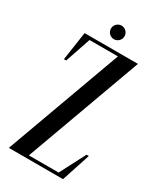

<svg xmlns="http://www.w3.org/2000/svg" viewBox="-207 -903 827 979"><g transform="rotate(30 207.0 -414.0)"><path d="M206.5 -747.5C228.5 -747.5 246.5 -765.5 246.5 -787.5C246.5 -809.5 228.5 -827.5 206.5 -827.5C185 -827.5 166.5 -809.5 166.5 -787.5C166.5 -765.5 185 -747.5 206.5 -747.5ZM302.8 -18H127.6L376 -700H62L37 -532H50.5L101.4 -682H268.4L20 0H339L394 -168H380.5Z"/></g></svg>

Font: Picaflor 24 pt
Style: Regular
Weight: 400
Designer: Ariel Martín Pérez
Foundry: Tunera Type Foundry
Version: Version 1.000;hotconv 1.0.109;makeotfexe 2.5.65596